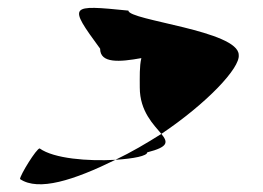

<svg xmlns="http://www.w3.org/2000/svg" viewBox="-20 -502 669 489"><path d="M31 -46C78 -14 168 -43 274 -95C204 -91 117 -98 81 -124C73 -124 31 -56 31 -46ZM235 -378C235 -340 285 -344 340 -354C335 -333 336 -306 336 -279C336 -218 372 -184 391 -161C507 -239 592 -329 588 -362C588 -424 307 -450 307 -475C156 -490 153 -490 235 -378ZM274 -95C321 -98 355 -105 355 -114C410 -128 408 -140 391 -161C353 -137 314 -114 274 -95Z"/></svg>

Font: Ampere
Style: SCExt
Weight: 400
Version: Version 1